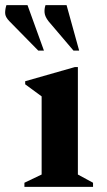

<svg xmlns="http://www.w3.org/2000/svg" viewBox="-62 -727 415 747"><path d="M33 0V-16L100 -48V-352L36 -399V-411L229 -466H241V-48L300 -16V0ZM87 -530 -25 -644Q-42 -661 -42 -676.5Q-42 -692 -37 -707H45L109 -530ZM224 -530 127 -644Q113 -662 111.5 -677Q110 -692 115 -707H197L246 -530Z"/></svg>

Font: Spectral
Style: Bold
Weight: 700
Designer: Jean-Baptiste Levee
Foundry: Production Type
Version: Version 2.001